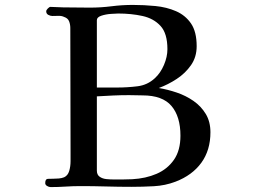

<svg xmlns="http://www.w3.org/2000/svg" viewBox="-20 -757 1040 781"><path d="M714 -205Q714 -283 677.5 -326Q641 -369 560 -369Q547 -369 533 -369.5Q519 -370 505 -370Q472 -370 439.5 -368.5Q407 -367 374 -365V-63Q374 -46 385.5 -38Q397 -30 413 -28.5Q429 -27 441 -27Q461 -27 480 -27Q499 -27 518 -28Q573 -31 617 -50Q661 -69 687.5 -107Q714 -145 714 -205ZM661 -557Q661 -621 633 -651.5Q605 -682 559.5 -692Q514 -702 461 -702Q453 -702 431.5 -700.5Q410 -699 392 -693Q374 -687 374 -675V-401H459Q498 -401 539 -406Q580 -411 610 -439Q633 -460 647 -493Q661 -526 661 -557ZM836 -219Q836 -146 799 -95Q762 -44 694 -18Q652 -2 605.5 0.5Q559 3 515 3Q463 3 411 1.5Q359 0 307 0Q277 0 246.5 2Q216 4 186 4Q179 4 171.5 -0.5Q164 -5 164 -12Q164 -29 174.5 -29.5Q185 -30 197 -30Q208 -30 219.5 -31Q231 -32 241 -36Q256 -43 261.5 -61.5Q267 -80 267 -101.5Q267 -123 267 -137Q267 -263 266.5 -389.5Q266 -516 266 -643Q266 -658 261 -670.5Q256 -683 241 -688Q231 -693 217.5 -692.5Q204 -692 193 -692Q185 -692 176.5 -696.5Q168 -701 168 -711Q168 -716 174.5 -722.5Q181 -729 185 -729Q198 -729 211 -728Q224 -727 237 -727Q264 -727 291.5 -726.5Q319 -726 346 -726Q390 -726 433.5 -731.5Q477 -737 520 -737Q566 -737 612 -732.5Q658 -728 696 -711.5Q734 -695 757 -661.5Q780 -628 780 -569Q780 -525 757 -492Q734 -459 699 -436Q664 -413 626 -399Q662 -393 699 -380.5Q736 -368 767 -346.5Q798 -325 817 -293.5Q836 -262 836 -219Z"/></svg>

Font: Kaisei Tokumin Medium
Style: Regular
Weight: 500
Designer: Font-Kai, 金井和夫
Foundry: KAZUO KANAI
Version: Version 5.003